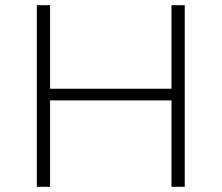

<svg xmlns="http://www.w3.org/2000/svg" viewBox="-20 -720 854 740"><path d="M641 -700H692V0H641ZM173 0H122V-700H173ZM647 -333H167V-378H647Z"/></svg>

Font: Modern
Style: Regular
Weight: 300
Designer: Julieta Ulanovsky
Foundry: Julieta Ulanovsky
Version: Version 8.000